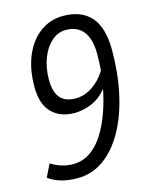

<svg xmlns="http://www.w3.org/2000/svg" viewBox="-110 -780 670 861"><g transform="rotate(-15 225.0 -350.0)"><path d="M267 -710Q351 -710 395.5 -660Q440 -610 440 -505Q440 -398 419.5 -304.5Q399 -211 360 -140.5Q321 -70 266 -30Q211 10 142 10Q60 10 9 -28L38 -87Q61 -72 87 -64Q113 -56 139 -56Q189 -56 228 -86.5Q267 -117 296 -171Q336 -247 356 -348Q325 -309 285 -292.5Q245 -276 205 -276Q139 -276 100 -315.5Q61 -355 61 -435Q61 -519 87.5 -580.5Q114 -642 160.5 -676Q207 -710 267 -710ZM132 -449Q132 -394 155 -366Q178 -338 227 -338Q268 -338 305 -362.5Q342 -387 368 -429Q371 -468 371 -507Q371 -576 343 -611Q315 -646 262 -646Q225 -646 195.5 -619.5Q166 -593 149 -548.5Q132 -504 132 -449Z"/></g></svg>

Font: Georama SemiCondensed
Style: Italic
Weight: 400
Width: 4
Italic angle: -9°
Designer: Jean-Baptiste Levee
Foundry: Production Type
Version: Version 1.000